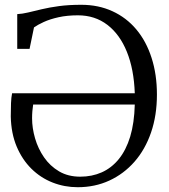

<svg xmlns="http://www.w3.org/2000/svg" viewBox="-20 -771 708 802"><path d="M304.5 11Q249.5 11 199.8 -8.5Q150 -28 111.2 -66.2Q72.5 -104.5 49.5 -159.2Q26.5 -214 25 -284.5Q25 -315.5 26 -340Q27 -364.5 30.5 -381.5H543Q539.5 -481.5 510 -554.5Q480.5 -627.5 428.5 -667.2Q376.5 -707 305.5 -707Q260.5 -707 224.5 -699Q188.5 -691 162.5 -679Q136.5 -667 122 -656.5L103.5 -567H52V-712Q73 -713 98 -719Q123 -725 154.5 -732.5Q186 -740 226.5 -745.5Q267 -751 319.5 -751Q391 -751 449.5 -724.2Q508 -697.5 549.5 -648Q591 -598.5 613.2 -529.2Q635.5 -460 635.5 -376Q635.5 -289 611 -217.8Q586.5 -146.5 541.8 -95.5Q497 -44.5 436.8 -16.8Q376.5 11 304.5 11ZM315 -33Q364 -33 404.8 -51Q445.5 -69 476 -106.2Q506.5 -143.5 523.8 -200.2Q541 -257 543 -334.5H118.5Q116.5 -321 115.2 -306.8Q114 -292.5 114 -277Q114 -236 126.5 -193Q139 -150 164 -113.8Q189 -77.5 226.8 -55.2Q264.5 -33 315 -33Z"/></svg>

Font: Merriweather 36pt Light
Style: Regular
Weight: 300
Designer: Eben Sorkin
Foundry: Eben Sorkin
Version: Version 2.100